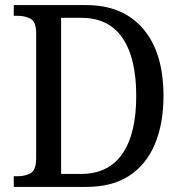

<svg xmlns="http://www.w3.org/2000/svg" viewBox="-20 -734 715 754"><path d="M34 0V-42H50Q80 -42 101 -54.5Q122 -67 122 -113V-604Q122 -648 100.5 -660Q79 -672 48 -672H34V-714H319Q462 -714 542 -621Q622 -528 622 -357Q622 -248 588 -167.5Q554 -87 487 -43.5Q420 0 319 0ZM298 -51Q406 -51 460.5 -130Q515 -209 515 -357Q515 -506 461 -585Q407 -664 299 -664H220V-51Z"/></svg>

Font: Noto Serif Myanmar SemiCondensed
Style: Regular
Weight: 400
Width: 4
Designer: Ben Mitchell and the Monotype Design Team
Foundry: Monotype Imaging Inc.
Version: Version 2.106; ttfautohint (v1.8.4.7-5d5b)